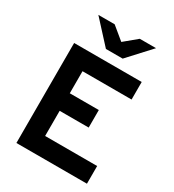

<svg xmlns="http://www.w3.org/2000/svg" viewBox="-216 -1043 1056 1164"><g transform="rotate(30 312.0 -460.5)"><path d="M83 0V-700H556V-577.2H212.6V-422.8H415.8V-300H212.6V-123.8H576.8V0ZM268 -765 125 -921H239.2L327.4 -848.4L415 -921H528.8L385.2 -765Z"/></g></svg>

Font: Overpass
Style: Regular
Weight: 400
Designer: Delve Withrington, Dave Bailey, Thomas Jockin
Foundry: Delve Fonts LLC
Version: Version 4.000